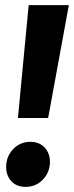

<svg xmlns="http://www.w3.org/2000/svg" viewBox="-20 -713 289 750"><path d="M50 -252 92 -693H249L168 -252ZM4 -61Q4 -101 31 -130Q58 -159 99 -159Q133 -159 154 -137Q175 -115 175 -81Q175 -40 147.5 -11.5Q120 17 80 17Q45 17 24.5 -5Q4 -27 4 -61Z"/></svg>

Font: Fira Sans Condensed
Style: Bold Italic
Weight: 700
Width: 3
Italic angle: -8°
Designer: Carrois Corporate & Edenspiekermann AG
Foundry: Carrois Corporate GbR & Edenspiekermann AG
Version: Version 4.203